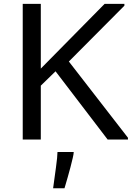

<svg xmlns="http://www.w3.org/2000/svg" viewBox="-20 -731 690 1006"><path d="M99.1 0V-710.9H193.8V-371.6L528.3 -710.9H631.8V-701.2L340.8 -408.7L650.4 -9.3V0H543.9L271 -357.4L193.8 -282.2V0ZM258.3 255.4Q258.3 255.4 260.5 239.3Q262.7 223.1 266.1 198.2Q269.5 173.3 273.2 146.5Q276.9 119.6 279.1 97.7Q281.2 75.7 281.2 65.4H366.2V66.9Q366.2 74.7 361.3 96.2Q356.4 117.7 349.4 144.5Q342.3 171.4 335 196.8Q327.6 222.2 322.8 238.8Q317.9 255.4 317.9 255.4Z"/></svg>

Font: Comme
Style: Regular
Weight: 400
Designer: Vernon Adams
Foundry: Vernon Adams
Version: Version 1.000;gftools[0.9.27]